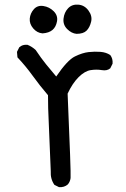

<svg xmlns="http://www.w3.org/2000/svg" viewBox="-20 -807 540 822"><path d="M232.4 -5.9 212.9 -15.6Q195.3 -41 197.3 -74.2Q191.4 -231.4 188.5 -287.1Q185.5 -342.8 185.5 -399.4Q150.4 -440.4 120.1 -482.4Q89.8 -524.4 54.7 -561.5L52.7 -585L62.5 -604.5Q76.2 -617.2 97.7 -615.2Q117.2 -607.4 132.8 -592.8Q156.2 -557.6 177.7 -531.2Q199.2 -504.9 220.7 -479.5Q268.6 -549.8 300.8 -565.4Q333 -581.1 359.4 -584Q385.7 -586.9 410.2 -585Q434.6 -583 452.1 -571.3Q463.9 -555.7 461.9 -534.2L452.1 -514.6Q438.5 -502.9 416 -506.8Q393.6 -510.7 368.2 -506.8Q342.8 -502.9 316.4 -476.6Q290 -450.2 269.5 -406.2Q284.2 -66.4 282.2 -44.9Q280.3 -29.3 270.5 -17.6Q254.9 -3.9 232.4 -5.9ZM307.6 -662.1Q286.1 -664.1 267.6 -682.6Q249 -701.2 252 -727.5Q254.9 -753.9 271.5 -771.5Q288.1 -789.1 314.9 -787.1Q341.8 -785.2 358.9 -761.7Q376 -738.3 370.1 -713.9Q364.3 -689.5 350.6 -675.8Q336.9 -662.1 307.6 -662.1ZM162.1 -664.1Q138.7 -666 122.1 -685.5Q105.5 -705.1 107.4 -727.5Q109.4 -750 125 -767.6Q140.6 -785.2 166 -781.2Q191.4 -777.3 210 -758.8Q228.5 -740.2 224.1 -715.8Q219.7 -691.4 204.6 -678.7Q189.5 -666 162.1 -664.1Z"/></svg>

Font: JasonHandwriting2
Style: Regular
Weight: 400
Version: Version 1.05.10